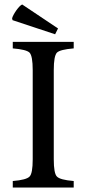

<svg xmlns="http://www.w3.org/2000/svg" viewBox="-20 -837 387 857"><path d="M239 -710 226 -684 36 -747 34 -755Q37 -768 53 -791Q69 -813 79 -817ZM309 0H37V-29Q98 -34 112 -49Q126 -63 126 -126V-524Q126 -587 112 -602Q98 -616 37 -621V-650H309V-621Q248 -616 234 -602Q220 -587 220 -524V-126Q220 -63 234 -49Q248 -34 309 -29Z"/></svg>

Font: Triodion
Style: Regular
Weight: 400
Version: Version 1.201; ttfautohint (v1.8.4.7-5d5b)